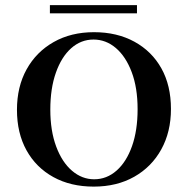

<svg xmlns="http://www.w3.org/2000/svg" viewBox="-20 -706 721 738"><path d="M340.3 11.3Q251.6 11.3 185.1 -25.4Q118.5 -62.1 81.9 -128.2Q45.2 -194.4 45.2 -283.9Q45.2 -372.6 82.3 -439.5Q119.4 -506.5 186.3 -544.4Q253.2 -582.3 341.1 -582.3Q429.8 -582.3 496.8 -545.6Q563.7 -508.9 600.4 -443.1Q637.1 -377.4 637.1 -287.1Q637.1 -199.2 600 -131.9Q562.9 -64.5 496 -26.6Q429 11.3 340.3 11.3ZM341.9 -16.9Q390.3 -16.9 428.2 -50.4Q466.1 -83.9 487.5 -144.4Q508.9 -204.8 508.9 -286.3Q508.9 -368.5 486.3 -428.6Q463.7 -488.7 425.4 -521.4Q387.1 -554 339.5 -554Q291.1 -554 253.6 -520.6Q216.1 -487.1 194.8 -426.6Q173.4 -366.1 173.4 -284.7Q173.4 -203.2 196 -142.7Q218.5 -82.3 256.9 -49.6Q295.2 -16.9 341.9 -16.9ZM171.8 -654.8V-686.3H506.5V-654.8Z"/></svg>

Font: Playfair
Style: Bold
Weight: 700
Designer: Claus Eggers Sørensen
Foundry: Claus Eggers Sørensen
Version: Version 2.001;gftools[0.9.30]